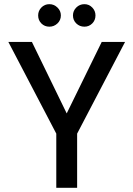

<svg xmlns="http://www.w3.org/2000/svg" viewBox="-20 -901 639 921"><path d="M250 0V-260L20 -700H133L300 -357L468 -700H580L350 -260V0ZM217 -773Q194 -773 178.5 -788.5Q163 -804 163 -827Q163 -849 178.5 -865Q194 -881 217 -881Q239 -881 255.5 -865Q272 -849 272 -827Q272 -804 255.5 -788.5Q239 -773 217 -773ZM385 -773Q362 -773 346 -788.5Q330 -804 330 -827Q330 -849 346 -865Q362 -881 385 -881Q407 -881 422.5 -865Q438 -849 438 -827Q438 -804 422.5 -788.5Q407 -773 385 -773Z"/></svg>

Font: DM Sans 9pt Medium
Style: Regular
Weight: 500
Version: Version 4.004;gftools[0.9.30]